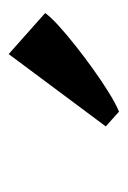

<svg xmlns="http://www.w3.org/2000/svg" viewBox="54 -958 294 442"><g transform="rotate(-90 201.0 -737.0)"><path d="M131 -640.5 297.5 -864 392 -780Q383 -767.5 362.8 -749Q342.5 -730.5 316.2 -709.8Q290 -689 262 -669Q234 -649 208.5 -633.2Q183 -617.5 165 -610Z"/></g></svg>

Font: Merriweather 60pt Black
Style: Italic
Weight: 900
Italic angle: -7.8°
Version: Version 2.101